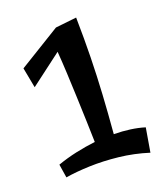

<svg xmlns="http://www.w3.org/2000/svg" viewBox="-136 -800 817 936"><g transform="rotate(-20 272.0 -332.5)"><path d="M62 -454 42 -559 259 -692 368 -704Q370 -592 368 -496.5Q366 -401 360.5 -307.5Q355 -214 346 -107Q436 -106 504 -85L483 39Q407 15 329 6.5Q251 -2 180.5 0.5Q110 3 57 12L46 -58Q94 -75 144.5 -86Q195 -97 246 -103Q245 -149 243 -210Q241 -271 238.5 -337Q236 -403 233 -465.5Q230 -528 226 -578Z"/></g></svg>

Font: Marhey
Style: Regular
Weight: 400
Designer: Nur Syamsi & Bustanul Arifin
Foundry: Namelatype
Version: Version 1.000; ttfautohint (v1.8.4.7-5d5b)